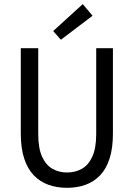

<svg xmlns="http://www.w3.org/2000/svg" viewBox="-20 -887 640 919"><path d="M300.7 12Q252.5 12 212.2 -2.4Q171.9 -16.8 142.1 -47.5Q112.3 -78.2 95.9 -128Q79.5 -177.7 79.5 -248.2V-656.3H163V-245.9Q163 -178.1 181.2 -137.6Q199.4 -97.2 230.6 -79.3Q261.7 -61.4 300.7 -61.4Q340.7 -61.4 372.2 -79.3Q403.7 -97.2 422.1 -137.6Q440.5 -178.1 440.5 -245.9V-656.3H520.5V-248.2Q520.5 -177.7 504.5 -128Q488.5 -78.2 458.8 -47.5Q429.2 -16.8 389.1 -2.4Q348.9 12 300.7 12ZM271.4 -696.8 234.6 -738.5 376.1 -867.3 423.1 -811.7Z"/></svg>

Font: Source Code Pro ExtraLight
Style: Regular
Weight: 200
Monospace: yes
Designer: Paul D. Hunt, Teo Tuominen
Foundry: Adobe
Version: Version 1.026;hotconv 1.1.0;makeotfexe 2.6.0